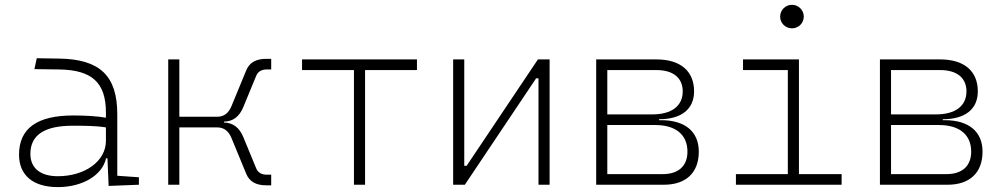

<svg xmlns="http://www.w3.org/2000/svg" viewBox="-20 -763 4142 793"><path d="M428.7 4.9 553.7 0V-30.8L464.4 -37.1V-291.5C464.4 -449.7 392.6 -518.6 224.6 -521L131.8 -522.5L122.1 -477.5L224.6 -476.1C359.9 -474.1 417.5 -421.9 417.5 -297.9V-276.9C381.3 -283.2 333 -286.1 282.2 -286.1C132.8 -286.1 58.6 -232.4 58.6 -124C58.6 -39.1 116.7 9.8 218.8 9.8C322.8 9.8 403.8 -41 418 -109.4H423.8ZM417.5 -236.8V-181.2C417.5 -98.1 332 -35.2 218.8 -35.2C147 -35.2 105.5 -68.4 105.5 -127.4C105.5 -205.1 163.1 -243.7 279.8 -243.7C324.2 -243.7 376.5 -243.7 417.5 -236.8Z M674.8 0H720.7V-236.8H877C904.8 -236.8 924.3 -222.2 936.5 -191.9L997.1 -44.9C1010.3 -13.2 1037.1 2.4 1079.1 2.4H1100.1V-41.5H1081.5C1060.1 -41.5 1045.4 -50.3 1038.1 -67.9L984.9 -196.8C968.8 -236.3 941.9 -256.3 905.3 -256.8V-260.7C941.9 -261.2 968.8 -281.2 984.9 -320.8L1038.1 -449.7C1045.4 -467.3 1060.1 -476.1 1081.5 -476.1H1100.1V-520H1079.1C1037.1 -520 1010.3 -504.4 997.1 -472.7L936.5 -325.7C924.3 -295.4 904.8 -280.8 877 -280.8H720.7V-517.6H674.8Z M1441.9 0H1487.8V-473.6H1702.1V-517.6H1227.5V-473.6H1441.9Z M1851.6 0H1899.9L2194.3 -439.5H2204.1V0H2250V-517.6H2201.7L1907.2 -78.1H1897.5V-517.6H1851.6Z M2442.4 0H2721.7C2813.5 0 2866.2 -49.8 2866.2 -136.7C2866.2 -219.2 2809.6 -266.6 2710.9 -266.6H2702.1V-270.5C2793.9 -270.5 2846.7 -312 2846.7 -385.7C2846.7 -469.7 2790 -517.6 2691.4 -517.6H2442.4ZM2488.3 -43.9V-246.6H2686.5C2771 -246.6 2819.3 -206.5 2819.3 -136.7C2819.3 -77.6 2782.2 -43.9 2717.8 -43.9ZM2488.3 -290.5V-473.6H2691.4C2760.3 -473.6 2799.8 -441.4 2799.8 -385.7C2799.8 -325.2 2753.9 -290.5 2673.8 -290.5Z M3019.5 0H3456.1V-43.9H3279.8V-517.6H3048.8V-473.6H3233.9V-43.9H3019.5ZM3251 -646C3277.8 -646 3299.8 -667.5 3299.8 -694.3C3299.8 -721.2 3277.8 -743.2 3251 -743.2C3224.1 -743.2 3202.1 -721.2 3202.1 -694.3C3202.1 -667.5 3224.1 -646 3251 -646Z M3614.3 0H3893.6C3985.4 0 4038.1 -49.8 4038.1 -136.7C4038.1 -219.2 3981.4 -266.6 3882.8 -266.6H3874V-270.5C3965.8 -270.5 4018.6 -312 4018.6 -385.7C4018.6 -469.7 3961.9 -517.6 3863.3 -517.6H3614.3ZM3660.2 -43.9V-246.6H3858.4C3942.9 -246.6 3991.2 -206.5 3991.2 -136.7C3991.2 -77.6 3954.1 -43.9 3889.6 -43.9ZM3660.2 -290.5V-473.6H3863.3C3932.1 -473.6 3971.7 -441.4 3971.7 -385.7C3971.7 -325.2 3925.8 -290.5 3845.7 -290.5Z"/></svg>

Font: Cascadia Mono PL ExtraLight
Style: Regular
Weight: 200
Monospace: yes
Designer: Aaron Bell
Foundry: Saja Typeworks
Version: Version 2404.023